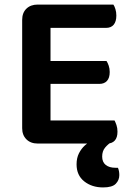

<svg xmlns="http://www.w3.org/2000/svg" viewBox="-20 -627 579 840"><path d="M145 1Q114 1 95.5 -17.5Q77 -36 77 -66V-540Q77 -571 95.5 -589Q114 -607 145 -607H476Q481 -600 485 -587Q489 -574 489 -559Q489 -533 477.5 -519Q466 -505 444 -505H201V-360H446Q451 -353 455.5 -340Q460 -327 460 -312Q460 -286 448 -273Q436 -260 415 -260H201V-100H481Q485 -93 489.5 -80Q494 -67 494 -51Q494 -25 482 -12Q470 1 449 1ZM380 -12 471 -8Q453 3 440 18.5Q427 34 427 58Q427 82 442.5 94.5Q458 107 485 107H496Q499 114 500.5 122Q502 130 502 139Q502 161 486.5 177Q471 193 431 193Q382 193 348.5 166.5Q315 140 315 92Q315 64 325.5 43.5Q336 23 351.5 9Q367 -5 380 -12Z"/></svg>

Font: Baloo Bhaijaan 2 SemiBold
Style: Regular
Weight: 600
Designer: Sanskriti Dholi, Noopur Datye and Ek Type
Foundry: Ek Type
Version: Version 1.700